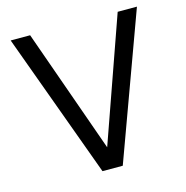

<svg xmlns="http://www.w3.org/2000/svg" viewBox="-104 -798 870 896"><g transform="rotate(-15 331.0 -350.0)"><path d="M26 -700H120L332 -102L543 -700H636L380 0H282Z"/></g></svg>

Font: NT Somic
Style: Regular
Weight: 400
Designer: Ravid Balaliev — lead type designer, mastering
Michael Voronin — secret advisor, marketing
Ivan Kovalenko — best boy
Foundry: NT Type
Version: Version 0.7